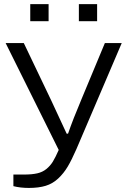

<svg xmlns="http://www.w3.org/2000/svg" viewBox="-20 -738 627 945"><path d="M128.9 -633.8V-717.8H219.2V-633.8ZM368.2 -633.8V-717.8H458V-633.8ZM122.1 187Q80.1 187 45.9 178.2V121.1H98.1Q137.2 121.1 163.1 115.2Q189 109.4 208.3 93.8Q227.5 78.1 240.2 57.4Q252.9 36.6 269 0L7.8 -525.9H97.2L231.9 -244.1Q239.7 -228.5 308.1 -80.1H314.9Q338.4 -148.9 382.8 -253.9L496.1 -525.9H579.1L356 -3.9Q332.5 49.8 313 82.5Q293.5 115.2 266.4 140.6Q239.3 166 204.8 176.5Q170.4 187 122.1 187Z"/></svg>

Font: Archivo Expanded Light
Style: Regular
Weight: 300
Width: 7
Designer: Hector Gatti
Foundry: Omnibus-Type
Version: Version 2.001